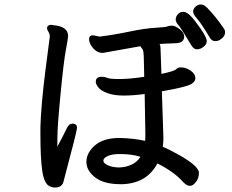

<svg xmlns="http://www.w3.org/2000/svg" viewBox="-20 -823 1040 860"><path d="M988 -678Q988 -658 964 -644Q957 -639 943 -639Q929 -639 920 -654Q881 -719 863 -739Q845 -759 845 -771Q845 -783 855.5 -793Q866 -803 879.5 -803Q893 -803 907 -789Q943 -753 983 -695Q988 -688 988 -678ZM837 -620Q790 -699 778.5 -711.5Q767 -724 767 -736Q767 -748 776.5 -759Q786 -770 801 -770Q816 -770 834 -751.5Q852 -733 879 -694Q906 -655 906 -639.5Q906 -624 891.5 -613Q877 -602 862.5 -602Q848 -602 837 -620ZM304 -269H309Q325 -267 325 -251.5Q325 -236 264 -8Q257 17 226 17Q214 17 202 11Q178 0 169.5 -56Q161 -112 161 -222V-255Q164 -352 182.5 -500Q201 -648 202 -651Q203 -654 203 -662.5Q203 -671 197 -680.5Q191 -690 191 -694V-700Q194 -712 210 -712Q211 -712 221 -710Q285 -704 285 -662Q285 -652 275 -599Q265 -546 251 -400Q237 -254 237 -205V-166Q250 -190 260 -210L280 -250Q289 -269 304 -269ZM397 -665 426 -659Q491 -667 560 -681.5Q629 -696 675 -698.5Q721 -701 729 -704.5Q737 -708 749 -708H752Q764 -708 784.5 -692.5Q805 -677 805 -660Q805 -631 769.5 -629.5Q734 -628 719 -627.5Q704 -627 695 -626Q699 -618 699 -607.5Q699 -597 700.5 -564.5Q702 -532 703 -492Q760 -504 768.5 -512.5Q777 -521 788 -521H792Q813 -521 834 -506.5Q855 -492 855 -473Q855 -449 812.5 -437Q770 -425 705 -414L712 -205Q712 -185 709 -166Q735 -155 780 -130Q871 -79 871 -49Q871 -19 849 1.5Q827 22 797 -11Q760 -53 685 -91Q638 -2 529 2H520Q445 2 406 -28.5Q367 -59 367 -98V-99Q368 -140 406 -172.5Q444 -205 515 -205H520Q583 -203 630 -192Q631 -199 631 -206V-232L628 -402Q578 -395 534 -395Q490 -395 460.5 -406Q431 -417 420 -432Q409 -447 409 -456Q409 -479 434 -479Q451 -479 461 -474Q471 -469 515.5 -469Q560 -469 626 -479Q625 -516 624.5 -547.5Q624 -579 622.5 -589.5Q621 -600 616.5 -605Q612 -610 609 -616L441 -586Q440 -586 439 -586Q409 -586 387 -621Q379 -635 379 -648Q379 -665 397 -665ZM609 -121Q569 -133 518 -133H514Q482 -133 462.5 -124Q443 -115 443 -103.5Q443 -92 462.5 -83Q482 -74 509 -73H512Q542 -73 569 -85.5Q596 -98 609 -121Z"/></svg>

Font: LXGW ZhenKai
Style: Regular
Weight: 400
Designer: LXGW / Fontworks Inc.
Foundry: LXGW / Fontworks Inc.
Version: Version 0.800;June 8, 2025